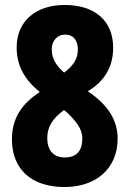

<svg xmlns="http://www.w3.org/2000/svg" viewBox="-20 -794 522 772"><path d="M239 -42C365 -42 453 -115 453 -237C453 -310 415 -372 333 -427C400 -467 435 -525 435 -602C435 -712 360 -774 240 -774C126 -774 47 -711 47 -603C47 -530 79 -473 140 -424C66 -376 28 -317 28 -234C28 -113 107 -42 239 -42ZM238 -502C210 -526 188 -556 188 -595C188 -632 212 -655 242 -655C274 -655 293 -633 293 -595C293 -553 271 -528 238 -502ZM240 -161C193 -161 170 -192 170 -239C170 -285 193 -319 237 -351L247 -344C284 -309 311 -277 311 -238C311 -189 290 -161 240 -161Z"/></svg>

Font: Noto Sans Tamil UI ExtraCondensed ExtraBold
Style: Regular
Weight: 800
Width: 2
Designer: Jelle Bosma - Monotype Design Team
Foundry: Monotype Imaging Inc.
Version: Version 2.004